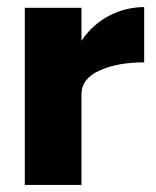

<svg xmlns="http://www.w3.org/2000/svg" viewBox="-20 -522 441 542"><path d="M50 -500H210V-407Q241 -453 288 -477.5Q335 -502 387 -502V-346Q312 -346 261 -323Q210 -300 210 -256V0H50Z"/></svg>

Font: Oak Sans ExtraBold
Style: Regular
Weight: 800
Designer: Erik Kennedy, Walven
Foundry: Erik Kennedy, Walven
Version: Version 1.000